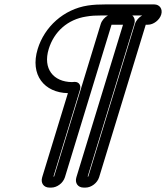

<svg xmlns="http://www.w3.org/2000/svg" viewBox="-20 -712 753 870"><path d="M591.4 -603 380.1 88H377.1L588.4 -603C593.6 -620 588.8 -634 579.3 -642H624.3C609.8 -634 596.6 -620 591.4 -603ZM436.4 -603 225.1 88H222.1L342.2 -305C348.1 -324 339.3 -341 318.3 -341C314.3 -341 309.9 -340 305.9 -340C222.3 -341 173.3 -400 200.8 -490C224.7 -568 285.8 -624 370.8 -637C393 -641 415.3 -642 442.3 -642H469.3C454.8 -634 441.6 -620 436.4 -603ZM203.8 138H212.8C238.8 138 266.2 117 274.2 91L485.4 -600H537.4L326.2 91C318.2 117 332.8 138 358.8 138H367.8C393.8 138 421.2 117 429.2 91L640.4 -600H650.4C675.4 -600 702.9 -621 710.5 -646C718.1 -671 703.6 -692 678.6 -692H457.6C430.6 -692 404.3 -691 378 -687C267.8 -670 181.4 -590 150.8 -490C114.7 -372 181.3 -292 287.7 -290L171.2 91C163.2 117 177.8 138 203.8 138Z"/></svg>

Font: DIN Rundschrift
Style: EngKontKu
Weight: 400
Width: 3
Version: Version 1.027